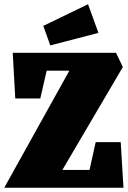

<svg xmlns="http://www.w3.org/2000/svg" viewBox="-25 -885 602 905"><path d="M397 -84 426 -215H544L557 0H-5L302 -552H195L165 -421H47L35 -636H522L554 -569L269 -84ZM179 -763 390 -865 439 -730 212 -671Z"/></svg>

Font: Unlock
Style: Regular
Weight: 400
Designer: Eduardo Rodriguez Tunni
Foundry: Eduardo Rodriguez Tunni
Version: Version 1.003; ttfautohint (v1.8.4.7-5d5b);gftools[0.9.23]